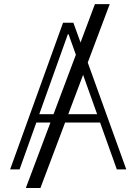

<svg xmlns="http://www.w3.org/2000/svg" viewBox="-20 -840 668 952"><path d="M524.1 -819.6 415.1 -529.8 606.2 0H559.3L476.2 -232.6H302.9L180.4 92.3H108L230.1 -232.6H160.2L77.1 0H30.2L292.6 -727.3H343.8L379.3 -629.3L450.6 -819.6ZM245.4 -273.8 356.2 -568.5 320 -670.1H316.4L174.7 -273.8ZM392 -468.8 318.5 -273.8H461.6Z"/></svg>

Font: Inter Extra Light BETA
Style: Regular
Weight: 200
Designer: Rasmus Andersson
Foundry: rsms
Version: Version 3.011;git-f93a4a705